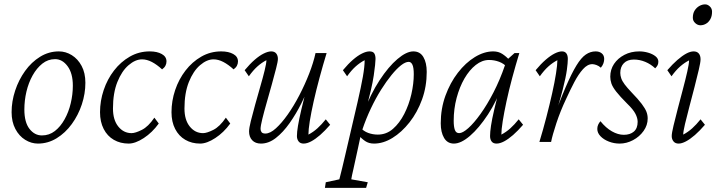

<svg xmlns="http://www.w3.org/2000/svg" viewBox="-20 -663 3353 897"><path d="M157.2 7.8Q126 7.8 97.7 -9.8Q69.3 -27.3 51.8 -60.5Q34.2 -93.8 34.2 -138.7Q34.2 -189.5 50.8 -239.7Q67.4 -290 97.2 -331.5Q127 -373 167.5 -397.9Q208 -422.9 254.9 -422.9Q287.1 -422.9 315.4 -405.3Q343.8 -387.7 361.3 -355Q378.9 -322.3 378.9 -276.4Q378.9 -225.6 362.3 -175.3Q345.7 -125 315.4 -83.5Q285.2 -42 244.6 -17.1Q204.1 7.8 157.2 7.8ZM175.8 -30.3Q210 -30.3 236.3 -50.8Q262.7 -71.3 281.7 -105.5Q300.8 -139.6 310.5 -180.7Q320.3 -221.7 320.3 -262.7Q320.3 -320.3 295.9 -353.5Q271.5 -386.7 237.3 -386.7Q204.1 -386.7 177.7 -365.7Q151.4 -344.7 132.3 -310.5Q113.3 -276.4 103.5 -234.9Q93.8 -193.4 93.8 -151.4Q93.8 -91.8 117.7 -61Q141.6 -30.3 175.8 -30.3Z M643.6 -385.7Q612.3 -385.7 580.6 -358.4Q548.8 -331.1 528.3 -279.8Q507.8 -228.5 507.8 -156.2Q507.8 -102.5 532.7 -71.8Q557.6 -41 594.7 -41Q612.3 -41 642.6 -56.2Q672.9 -71.3 701.2 -113.3L721.7 -85.9Q691.4 -43.9 651.9 -18.1Q612.3 7.8 581.1 7.8Q542 7.8 511.7 -9.8Q481.4 -27.3 464.4 -60.5Q447.3 -93.8 447.3 -138.7Q447.3 -191.4 464.4 -242.2Q481.4 -293 512.7 -333.5Q543.9 -374 586.4 -398.4Q628.9 -422.9 679.7 -422.9Q713.9 -422.9 735.8 -410.6Q757.8 -398.4 757.8 -376Q757.8 -365.2 752.9 -356Q748 -346.7 737.3 -338.9Q712.9 -361.3 689.5 -373.5Q666 -385.7 643.6 -385.7Z M977.5 -385.7Q946.3 -385.7 914.6 -358.4Q882.8 -331.1 862.3 -279.8Q841.8 -228.5 841.8 -156.2Q841.8 -102.5 866.7 -71.8Q891.6 -41 928.7 -41Q946.3 -41 976.6 -56.2Q1006.8 -71.3 1035.2 -113.3L1055.7 -85.9Q1025.4 -43.9 985.8 -18.1Q946.3 7.8 915 7.8Q876 7.8 845.7 -9.8Q815.4 -27.3 798.3 -60.5Q781.2 -93.8 781.2 -138.7Q781.2 -191.4 798.3 -242.2Q815.4 -293 846.7 -333.5Q877.9 -374 920.4 -398.4Q962.9 -422.9 1013.7 -422.9Q1047.9 -422.9 1069.8 -410.6Q1091.8 -398.4 1091.8 -376Q1091.8 -365.2 1086.9 -356Q1082 -346.7 1071.3 -338.9Q1046.9 -361.3 1023.4 -373.5Q1000 -385.7 977.5 -385.7Z M1247.1 -422.9Q1262.7 -422.9 1270.5 -413.1Q1278.3 -403.3 1278.3 -387.7Q1278.3 -376 1270 -343.8Q1261.7 -311.5 1250 -269Q1238.3 -226.6 1226.1 -184.1Q1213.9 -141.6 1205.6 -107.9Q1197.3 -74.2 1197.3 -60.5Q1197.3 -51.8 1202.1 -45.4Q1207 -39.1 1219.7 -39.1Q1242.2 -39.1 1269 -63.5Q1295.9 -87.9 1324.2 -127.9Q1352.5 -168 1378.4 -217.8Q1404.3 -267.6 1424.3 -318.8Q1444.3 -370.1 1454.1 -415H1505.9Q1488.3 -357.4 1472.7 -299.3Q1457 -241.2 1445.3 -189Q1433.6 -136.7 1427.2 -96.7Q1420.9 -56.6 1420.9 -34.2Q1443.4 -45.9 1462.9 -63.5Q1482.4 -81.1 1502 -105.5L1522.5 -80.1Q1498 -51.8 1475.6 -32.2Q1453.1 -12.7 1433.6 -2.4Q1414.1 7.8 1398.4 7.8Q1382.8 7.8 1375 -2.4Q1367.2 -12.7 1367.2 -27.3Q1367.2 -45.9 1372.1 -75.2Q1377 -104.5 1388.2 -152.8Q1399.4 -201.2 1419.9 -276.4H1430.7Q1413.1 -230.5 1388.2 -180.7Q1363.3 -130.9 1333 -87.9Q1302.7 -44.9 1269 -18.6Q1235.4 7.8 1199.2 7.8Q1172.9 7.8 1158.2 -7.8Q1143.6 -23.4 1143.6 -48.8Q1143.6 -64.5 1151.9 -97.7Q1160.2 -130.9 1171.9 -173.3Q1183.6 -215.8 1195.8 -257.8Q1208 -299.8 1216.3 -333.5Q1224.6 -367.2 1224.6 -381.8Q1202.1 -370.1 1182.1 -352.1Q1162.1 -334 1142.6 -306.6L1123 -335Q1147.5 -364.3 1169.9 -383.8Q1192.4 -403.3 1212.4 -413.1Q1232.4 -422.9 1247.1 -422.9Z M1498 214.8 1502 188.5 1565.4 174.8Q1571.3 153.3 1578.6 122.1Q1585.9 90.8 1593.8 57.6L1650.4 -185.5Q1667 -257.8 1675.3 -304.7Q1683.6 -351.6 1683.6 -381.8Q1661.1 -370.1 1641.1 -352.1Q1621.1 -334 1601.6 -306.6L1582 -335Q1606.4 -364.3 1628.9 -383.8Q1651.4 -403.3 1671.4 -413.1Q1691.4 -422.9 1706.1 -422.9Q1722.7 -422.9 1728.5 -413.6Q1734.4 -404.3 1734.4 -387.7Q1734.4 -368.2 1726.1 -310.1Q1717.8 -252 1686.5 -140.6H1679.7Q1711.9 -224.6 1753.4 -288.1Q1794.9 -351.6 1836.9 -387.2Q1878.9 -422.9 1911.1 -422.9Q1942.4 -422.9 1958 -396.5Q1973.6 -370.1 1973.6 -327.1Q1973.6 -258.8 1951.7 -198.2Q1929.7 -137.7 1893.1 -91.3Q1856.4 -44.9 1813.5 -18.6Q1770.5 7.8 1727.5 7.8Q1703.1 7.8 1686 -3.9Q1668.9 -15.6 1651.4 -35.2L1662.1 -68.4Q1678.7 -49.8 1700.2 -42Q1721.7 -34.2 1745.1 -34.2Q1785.2 -34.2 1815.9 -61Q1846.7 -87.9 1868.7 -130.9Q1890.6 -173.8 1901.9 -223.1Q1913.1 -272.5 1913.1 -316.4Q1913.1 -347.7 1906.7 -360.8Q1900.4 -374 1889.6 -374Q1874 -374 1853.5 -357.9Q1833 -341.8 1809.1 -312.5Q1785.2 -283.2 1760.3 -243.7Q1735.4 -204.1 1712.9 -156.7Q1690.4 -109.4 1672.9 -57.6L1666 -34.2L1653.3 25.4Q1639.6 90.8 1631.3 126Q1623 161.1 1621.1 174.8L1698.2 188.5L1690.4 214.8Z M2100.6 7.8Q2070.3 7.8 2054.7 -18.6Q2039.1 -44.9 2039.1 -86.9Q2039.1 -155.3 2061 -215.8Q2083 -276.4 2119.1 -323.2Q2155.3 -370.1 2198.7 -396.5Q2242.2 -422.9 2284.2 -422.9Q2308.6 -422.9 2326.7 -411.1Q2344.7 -399.4 2363.3 -379.9L2350.6 -347.7Q2334 -366.2 2311.5 -374.5Q2289.1 -382.8 2264.6 -382.8Q2232.4 -382.8 2202.6 -359.4Q2172.9 -335.9 2149.9 -296.4Q2127 -256.8 2113.3 -205.6Q2099.6 -154.3 2099.6 -98.6Q2099.6 -71.3 2105 -56.2Q2110.4 -41 2125 -41Q2141.6 -41 2168 -64.5Q2194.3 -87.9 2225.1 -130.9Q2255.9 -173.8 2285.6 -231.4Q2315.4 -289.1 2338.9 -357.4L2345.7 -380.9L2383.8 -415H2406.2Q2388.7 -357.4 2373 -299.3Q2357.4 -241.2 2346.2 -189Q2335 -136.7 2328.6 -96.7Q2322.3 -56.6 2322.3 -34.2Q2344.7 -45.9 2364.3 -63.5Q2383.8 -81.1 2403.3 -105.5L2423.8 -80.1Q2399.4 -51.8 2377 -32.2Q2354.5 -12.7 2335 -2.4Q2315.4 7.8 2299.8 7.8Q2284.2 7.8 2276.9 -2Q2269.5 -11.7 2269.5 -27.3Q2269.5 -45.9 2273.9 -75.7Q2278.3 -105.5 2289.6 -153.8Q2300.8 -202.1 2321.3 -276.4H2332Q2301.8 -192.4 2259.8 -128.4Q2217.8 -64.5 2175.8 -28.3Q2133.8 7.8 2100.6 7.8Z M2747.1 -363.3Q2724.6 -363.3 2703.6 -339.8Q2682.6 -316.4 2663.1 -279.3Q2643.6 -242.2 2625 -201.2Q2597.7 -143.6 2579.1 -86.9Q2560.5 -30.3 2554.7 0H2500Q2517.6 -57.6 2532.7 -116.2Q2547.9 -174.8 2559.6 -227.1Q2571.3 -279.3 2577.6 -319.8Q2584 -360.4 2584 -381.8Q2561.5 -370.1 2541.5 -352.1Q2521.5 -334 2502 -306.6L2482.4 -335Q2506.8 -364.3 2529.3 -383.8Q2551.8 -403.3 2571.3 -413.1Q2590.8 -422.9 2605.5 -422.9Q2619.1 -422.9 2626 -413.6Q2632.8 -404.3 2632.8 -387.7Q2632.8 -370.1 2628.4 -336.9Q2624 -303.7 2608.9 -244.1Q2593.8 -184.6 2561.5 -85.9H2556.6Q2593.8 -188.5 2622.1 -254.4Q2650.4 -320.3 2672.9 -356.9Q2695.3 -393.6 2716.8 -408.2Q2738.3 -422.9 2762.7 -422.9Q2780.3 -422.9 2791.5 -413.6Q2802.7 -404.3 2802.7 -387.7Q2802.7 -377.9 2799.3 -367.7Q2795.9 -357.4 2787.1 -346.7Q2777.3 -355.5 2766.1 -359.4Q2754.9 -363.3 2747.1 -363.3Z M2875 7.8Q2848.6 7.8 2824.7 -1.5Q2800.8 -10.7 2785.6 -26.4Q2770.5 -42 2770.5 -60.5Q2770.5 -71.3 2774.4 -80.1Q2778.3 -88.9 2785.2 -96.7Q2810.5 -65.4 2838.9 -49.3Q2867.2 -33.2 2894.5 -33.2Q2923.8 -33.2 2941.4 -48.3Q2959 -63.5 2959 -93.8Q2959 -111.3 2948.7 -131.3Q2938.5 -151.4 2910.2 -178.7Q2876 -212.9 2858.9 -234.9Q2841.8 -256.8 2836.4 -272.9Q2831.1 -289.1 2831.1 -304.7Q2831.1 -337.9 2848.6 -364.3Q2866.2 -390.6 2897 -406.7Q2927.7 -422.9 2966.8 -422.9Q2987.3 -422.9 3007.8 -417Q3028.3 -411.1 3042 -400.4Q3055.7 -389.6 3055.7 -375Q3055.7 -365.2 3052.2 -358.4Q3048.8 -351.6 3041 -343.8Q3020.5 -363.3 2994.6 -374Q2968.8 -384.8 2941.4 -384.8Q2911.1 -384.8 2894.5 -367.7Q2877.9 -350.6 2877.9 -322.3Q2877.9 -310.5 2882.3 -297.4Q2886.7 -284.2 2898.4 -268.6Q2910.2 -252.9 2929.7 -232.4Q2961.9 -199.2 2978 -177.7Q2994.1 -156.2 3000 -141.1Q3005.9 -126 3005.9 -109.4Q3005.9 -78.1 2986.8 -51.3Q2967.8 -24.4 2937.5 -8.3Q2907.2 7.8 2875 7.8Z M3150.4 7.8Q3134.8 7.8 3126.5 -2.4Q3118.2 -12.7 3118.2 -27.3Q3118.2 -41 3126.5 -75.7Q3134.8 -110.4 3146.5 -155.3Q3158.2 -200.2 3170.4 -246.1Q3182.6 -292 3190.9 -328.6Q3199.2 -365.2 3199.2 -380.9Q3177.7 -370.1 3157.2 -352.1Q3136.7 -334 3117.2 -306.6L3097.7 -335Q3122.1 -363.3 3144.5 -382.8Q3167 -402.3 3186 -412.6Q3205.1 -422.9 3220.7 -422.9Q3236.3 -422.9 3244.6 -413.1Q3252.9 -403.3 3252.9 -385.7Q3252.9 -372.1 3244.6 -336.9Q3236.3 -301.8 3224.6 -255.9Q3212.9 -210 3200.7 -164.6Q3188.5 -119.1 3180.2 -83.5Q3171.9 -47.9 3171.9 -34.2Q3194.3 -45.9 3213.9 -63.5Q3233.4 -81.1 3252.9 -105.5L3273.4 -80.1Q3249 -51.8 3226.6 -32.2Q3204.1 -12.7 3184.6 -2.4Q3165 7.8 3150.4 7.8ZM3252 -544.9Q3239.3 -544.9 3228 -555.2Q3216.8 -565.4 3216.8 -580.1Q3216.8 -600.6 3225.6 -614.3Q3234.4 -627.9 3247.6 -635.3Q3260.7 -642.6 3274.4 -642.6Q3286.1 -642.6 3296.4 -632.8Q3306.6 -623 3306.6 -608.4Q3306.6 -586.9 3298.3 -572.8Q3290 -558.6 3277.8 -551.8Q3265.6 -544.9 3252 -544.9Z"/></svg>

Font: Crimson Pro ExtraLight
Style: Italic
Weight: 250
Italic angle: -12°
Designer: Jacques Le Bailly
Foundry: Baron von Fonthausen
Version: Version 1.003